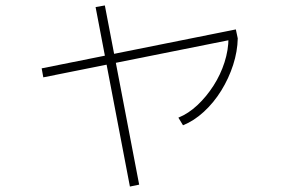

<svg xmlns="http://www.w3.org/2000/svg" viewBox="-20 -632 1040 705"><path d="M139 -348 133 -381 846 -524 853 -491ZM457 53 331 -606 365 -612 491 46ZM635 -200Q672 -215 705 -246Q738 -277 764 -317.5Q790 -358 804.5 -403.5Q819 -449 819 -493L853 -491Q852 -443 836 -393.5Q820 -344 792.5 -299.5Q765 -255 728.5 -221.5Q692 -188 652 -172Z"/></svg>

Font: M PLUS 1 Thin ExtraLight
Style: Regular
Weight: 250
Version: Version 1.001